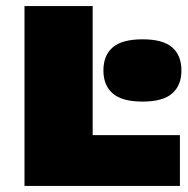

<svg xmlns="http://www.w3.org/2000/svg" viewBox="-20 -615 621 635"><path d="M61 0V-595H286.5V-168H575V0ZM451.5 -279Q384 -279 353 -305.8Q322 -332.5 322 -382Q322 -432 353 -458.5Q384 -485 451.5 -485Q518.5 -485 549.2 -458.5Q580 -432 580 -382Q580 -332.5 549.2 -305.8Q518.5 -279 451.5 -279Z"/></svg>

Font: Encode Sans SC SemiExpanded Black
Style: Regular
Weight: 900
Width: 6
Designer: Multiple Designers
Foundry: Impallari Type
Version: Version 3.002